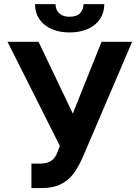

<svg xmlns="http://www.w3.org/2000/svg" viewBox="-20 -912 684 941"><path d="M134 -110.1H172.7Q200.8 -110.1 218.2 -117.3Q235.6 -124.4 246.2 -137.9Q256.8 -151.5 264.7 -173.7L273.4 -196.8L16.9 -707.2H169L336.8 -355.5L477.7 -707.2H627.6L383.9 -137.6Q363.3 -92 340 -60.7Q316.7 -29.3 279.1 -9.8Q241.4 9.7 186.6 9.7H134ZM321.1 -753Q269.7 -753 231.4 -770.4Q193.1 -787.8 172.4 -819.1Q151.6 -850.4 151.6 -891.8H252.4Q252.2 -874.9 259.4 -861.1Q266.6 -847.4 281.9 -838.6Q297.2 -829.9 321.1 -829.9Q355.7 -829.9 372.5 -847.4Q389.3 -864.9 389.5 -891.8H491.1Q491.1 -850.4 470.4 -819.1Q449.7 -787.8 411.1 -770.4Q372.6 -753 321.1 -753Z"/></svg>

Font: Pretendard Variable
Style: Regular
Weight: 400
Designer: Base glyphs from Inter by Rasmus Andersson; Hangul glyphs from Noto Sans CJK(Source Han Sans) by Jang Soo-young and Kang
Foundry: Kil Hyung-jin
Version: Version 1.100;FEAKit 1.0